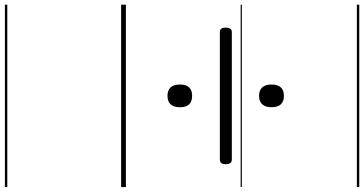

<svg xmlns="http://www.w3.org/2000/svg" viewBox="-380 -656 1522 803"><g transform="rotate(90 381.5 -255.0)"><path d="M114 -413Q105 -413 100.5 -419Q96 -425 96 -437Q96 -463 114 -463H649Q658 -463 662.5 -456.5Q667 -450 667 -437Q667 -413 649 -413ZM381 -194Q358 -194 346 -207Q334 -220 334 -246Q334 -272 346 -284.5Q358 -297 381 -297Q405 -297 417 -284.5Q429 -272 429 -246Q429 -220 417 -207Q405 -194 381 -194ZM381 -577Q358 -577 346 -590.5Q334 -604 334 -629Q334 -655 346 -668Q358 -681 381 -681Q405 -681 417 -668Q429 -655 429 -629Q429 -604 417 -590.5Q405 -577 381 -577ZM0 476H763V486H0ZM0 -20H763V0H0ZM0 -505H763V-500H0ZM0 -996H763V-986H0Z"/></g></svg>

Font: Playwrite PL Guides
Style: Regular
Weight: 400
Designer: Veronika Burian, José Scaglione
Foundry: TypeTogether
Version: Version 1.003